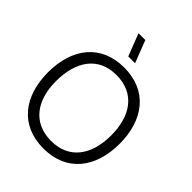

<svg xmlns="http://www.w3.org/2000/svg" viewBox="-267 -1101 1258 1258"><g transform="rotate(45 362.0 -472.5)"><path d="M361.5 15C577 15 693.5 -138.5 693.5 -360C693.5 -581.5 577 -735 361.5 -735C146.5 -735 30 -581.5 30 -360C30 -138.5 146.5 15 361.5 15ZM108 -360C109.5 -540 192.5 -665 361.5 -664.5C530.5 -663.5 615.5 -540 615.5 -360C615.5 -180 530.5 -55 361.5 -55.5C192.5 -56.5 106.5 -180 108 -360ZM268.5 -960 328.5 -805H391.5L331.5 -960Z"/></g></svg>

Font: Eudonet
Style: Regular
Weight: 400
Designer: Mikhail Sharanda
Foundry: Mikhail Sharanda
Version: Version 4.503;Glyphs 3.1.2 (3151)